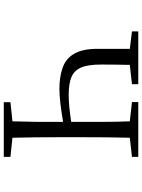

<svg xmlns="http://www.w3.org/2000/svg" viewBox="115 -884 769 1040"><g transform="rotate(90 500.0 -364.5)"><path d="M150.4 -694.3V-728.5H436.5V-694.3L332 -682.6Q330.1 -600.6 330.1 -528.3Q330.1 -456.1 346.2 -418.9Q362.3 -381.8 397.5 -366.7Q432.6 -351.6 494.1 -351.6Q554.7 -351.6 640.6 -365.2V-538.1Q640.6 -611.3 637.7 -682.6L533.2 -694.3V-728.5H830.1V-694.3L726.6 -682.6Q723.6 -576.2 723.6 -391.6V-336.9Q723.6 -155.3 726.6 -46.9L830.1 -36.1V0H534.2V-36.1L637.7 -46.9Q639.6 -113.3 640.6 -181.6V-321.3Q528.3 -301.8 464.8 -301.3Q401.4 -300.8 351.6 -317.4Q245.1 -351.6 245.1 -503.9V-682.6Z"/></g></svg>

Font: GenEi Koburi Mincho v6
Style: Regular
Weight: 400
Designer: o_tamon (Modified)
Foundry: o_tamon / Adobe Systems Incorporated
Version: Version 6.1